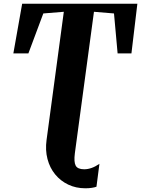

<svg xmlns="http://www.w3.org/2000/svg" viewBox="-20 -763 760 1035"><path d="M440.5 252Q389.5 252 348 232.2Q306.5 212.5 277.5 177.2Q248.5 142 236 94.2Q223.5 46.5 231 -8.5L324 -699.5L213.5 -690.5L133 -475H52L99.5 -743H720.5L688.5 -475H614L594.5 -690.5L486.5 -699.5L383.5 63.5Q377.5 110 388 129.8Q398.5 149.5 434 149.5Q453.5 149.5 474 142.2Q494.5 135 516 120L500 243.5Q491 247 475 249.5Q459 252 440.5 252Z"/></svg>

Font: Merriweather 72pt ExtraBold
Style: Italic
Weight: 800
Italic angle: -7.8°
Version: Version 2.101